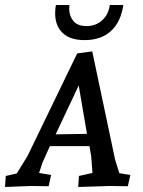

<svg xmlns="http://www.w3.org/2000/svg" viewBox="-31 -742 572 766"><path d="M489 -44 479 1Q433 0 407 0L281 4L284 -40L338 -52L333 -117L326 -159H168L138 -92L125 -52L173 -44L163 1Q120 0 92 0L-11 4L-8 -40L36 -50L79 -120L277 -529L337 -537L428 -106L445 -51ZM283 -401 191 -206 316 -208ZM212 -618Q189 -645 189 -690Q189 -705 192 -722H246Q245 -714 245 -707Q245 -679 261.5 -658.5Q278 -638 314.5 -638Q351 -638 376.5 -661Q402 -684 407 -722H461Q451 -654 411.5 -618Q372 -582 306.5 -582Q241 -582 212 -618Z"/></svg>

Font: Andada SC
Style: Italic
Weight: 400
Italic angle: -8.29999°
Designer: Carolina Giovagnoli
Foundry: Carolina Giovagnoli
Version: Version 1.003